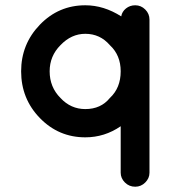

<svg xmlns="http://www.w3.org/2000/svg" viewBox="-20 -520 700 727"><path d="M492 187Q469 187 453 171Q437 155 437 134V-42Q376 0 303 0Q202 0 131 -73Q60 -146 60 -250Q60 -353 131 -426.5Q202 -500 303 -500Q373 -500 439 -458Q442 -476 457 -488Q472 -500 492 -500Q514 -500 530 -484Q546 -468 546 -446V-250V-249V134Q546 155 530 171Q514 187 492 187ZM396 -349Q359 -392 303 -392Q250 -392 209 -349Q168 -308 168 -250Q168 -190 209 -149Q248 -107 303 -107Q362 -107 396 -149Q437 -187 437 -250Q437 -311 396 -349Z"/></svg>

Font: Quicksand
Style: Bold
Weight: 700
Designer: Andrew Paglinawan
Foundry: Andrew Paglinawan
Version: 1.002